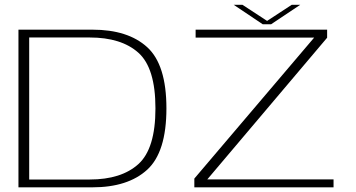

<svg xmlns="http://www.w3.org/2000/svg" viewBox="-20 -802 1524 822"><path d="M59 0H375.5Q527.5 0 610 -75.2Q692.5 -150.5 692.5 -338Q692.5 -525 610.2 -600Q528 -675 375.5 -675H59ZM105 -33.5V-641.5H364Q499.5 -641.5 572.5 -576.2Q645.5 -511 645.5 -338Q645.5 -165.5 572.5 -99.5Q499.5 -33.5 364 -33.5ZM812 0H1408V-34H867.5L1380.5 -640.5V-675H817.5V-641H1325L812 -37.5ZM1105 -698H1140.5L1265.5 -781.5H1229L1123.5 -712.5L1018 -781.5H980.5Z"/></svg>

Font: Anybody Expanded ExtraLight
Style: Regular
Weight: 250
Width: 7
Version: Version 1.113;gftools[0.9.25]